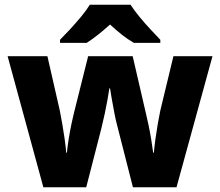

<svg xmlns="http://www.w3.org/2000/svg" viewBox="-20 -786 924 806"><path d="M473 -255Q466 -280 460 -312Q454 -344 449 -372Q444 -400 442 -415H439Q437 -400 432 -371.5Q427 -343 420 -310Q413 -277 406 -249L342 0H162L12 -550H179L231 -322Q236 -297 241.5 -265.5Q247 -234 251.5 -202Q256 -170 258 -145H261Q263 -169 268.5 -203.5Q274 -238 280.5 -268Q287 -298 290 -310L350 -550H537L593 -308Q598 -288 604 -259Q610 -230 615 -199.5Q620 -169 623 -145H626Q628 -170 632.5 -202.5Q637 -235 642.5 -267Q648 -299 653 -322L708 -550H872L721 0H538ZM528 -766Q543 -743 565.5 -715.5Q588 -688 612 -662.5Q636 -637 653 -619V-606H542Q516 -621 492 -640Q468 -659 442 -683Q415 -659 392.5 -641Q370 -623 344 -606H232V-619Q251 -638 274.5 -663.5Q298 -689 320.5 -716Q343 -743 357 -766Z"/></svg>

Font: Noto Sans Khmer UI ExtraBold
Style: Regular
Weight: 800
Designer: Danh Hong and the Monotype Design Team
Foundry: Monotype Imaging Inc.
Version: Version 2.002; ttfautohint (v1.8.4.7-5d5b)